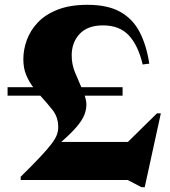

<svg xmlns="http://www.w3.org/2000/svg" viewBox="-20 -748 705 798"><path d="M489.5 -385.5V-350.5H332Q339 -329.5 339 -313Q339 -293 331 -271.8Q323 -250.5 300.5 -223.2Q278 -196 234.5 -158H511.5L632.5 -277H648.5L581.5 30H568L510.5 0H66V-13.5Q115.5 -62 146.2 -94.8Q177 -127.5 193.5 -149.2Q210 -171 216 -187Q222 -203 222 -219Q222 -261 198.5 -290.8Q175 -320.5 147.5 -350.5H11.5V-385.5H118Q100.5 -408.5 88.8 -436.5Q77 -464.5 77 -502Q77 -542.5 91.8 -582.5Q106.5 -622.5 138 -655.5Q169.5 -688.5 220.5 -708.2Q271.5 -728 343.5 -728Q428 -728 480.2 -698.5Q532.5 -669 560.8 -614Q589 -559 600.5 -483.5L573 -480Q554 -560 515.2 -601.2Q476.5 -642.5 408 -642.5Q344.5 -642.5 311.2 -607.2Q278 -572 278 -517.5Q278 -480.5 291.5 -447.8Q305 -415 318 -385.5Z"/></svg>

Font: Newsreader Display
Style: Bold
Weight: 700
Designer: Hugues Gentile
Foundry: Production Type
Version: Version 1.001